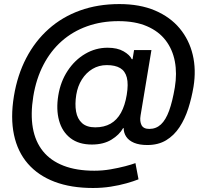

<svg xmlns="http://www.w3.org/2000/svg" viewBox="-20 -731 1022 949"><path d="M439.5 198.2Q331.1 198.2 250 167.5Q168.9 136.7 117.9 78.1Q66.9 19.5 49.1 -64.7Q31.2 -148.9 48.8 -255.9Q65.9 -359.9 109.6 -443.8Q153.3 -527.8 220.5 -587.6Q287.6 -647.5 375.7 -679.2Q463.9 -710.9 569.8 -710.9Q671.4 -710.9 746.3 -679Q821.3 -647 868.2 -590.6Q915 -534.2 932.6 -460.4Q950.2 -386.7 936.5 -302.2Q927.2 -246.6 910.6 -194.8Q894 -143.1 867.2 -102.3Q840.3 -61.5 801.3 -37.8Q762.2 -14.2 708 -14.2Q668.9 -14.2 642.8 -25.1Q616.7 -36.1 604 -55.2Q591.3 -74.2 591.3 -97.7H588.4Q570.3 -64.9 531 -40.8Q491.7 -16.6 434.1 -16.6Q369.1 -16.6 328.1 -48.3Q287.1 -80.1 272 -135Q256.8 -189.9 268.1 -259.3Q279.3 -328.1 314.5 -381.3Q349.6 -434.6 401.1 -464.8Q452.6 -495.1 511.7 -495.1Q560.1 -495.1 590.8 -477.3Q621.6 -459.5 631.3 -438.5H635.3L642.6 -483.4H728.5L674.8 -160.2Q669.9 -131.8 679.4 -112.8Q689 -93.8 717.8 -93.8Q751.5 -93.8 775.4 -116Q799.3 -138.2 815.9 -183.8Q832.5 -229.5 844.2 -299.3Q855.5 -368.2 844.2 -427.5Q833 -486.8 798.8 -531.5Q764.6 -576.2 706.5 -601.3Q648.4 -626.5 565.4 -626.5Q481.4 -626.5 410.4 -601.1Q339.4 -575.7 284.9 -527.6Q230.5 -479.5 194.6 -410.4Q158.7 -341.3 144.5 -254.4Q130.4 -167 142.3 -98.9Q154.3 -30.8 192.4 16.4Q230.5 63.5 294.2 88.1Q357.9 112.8 446.3 112.8Q486.8 112.8 526.4 106Q565.9 99.1 598.6 90.6Q631.3 82 649.4 75.2L664.6 155.3Q640.6 165 605 175Q569.3 185.1 526.9 191.7Q484.4 198.2 439.5 198.2ZM450.7 -101.6Q494.6 -101.6 526.4 -119.6Q558.1 -137.7 577.9 -173.6Q597.7 -209.5 606.4 -262.2Q615.2 -315.4 606.9 -347.7Q598.6 -379.9 574 -394.5Q549.3 -409.2 507.8 -409.2Q468.8 -409.2 437.3 -390.4Q405.8 -371.6 384.8 -338.4Q363.8 -305.2 356.9 -262.2Q349.6 -216.3 356 -179.9Q362.3 -143.6 385.5 -122.6Q408.7 -101.6 450.7 -101.6Z"/></svg>

Font: Inter 18pt Medium
Style: Italic
Weight: 500
Italic angle: -9.3988°
Designer: Rasmus Andersson
Foundry: rsms
Version: Version 4.001;git-66647c0bb